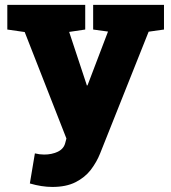

<svg xmlns="http://www.w3.org/2000/svg" viewBox="-20 -548 696 782"><path d="M193.4 213.4Q149.9 213.4 101.6 199.2L122.1 76.7Q141.1 81.5 159.7 81.5Q190.9 81.5 215.1 70.1Q239.3 58.6 245.6 34.7L250.5 16.1L80.6 -417.5L9.8 -427.7V-528.3H327.1V-427.7L261.7 -418L332.5 -204.1L333.5 -200.2H336.4L419.9 -419.4L359.4 -427.7V-528.3H647.9V-427.7L585.4 -418.9L387.7 77.1Q374 111.8 349.6 144Q325.7 174.8 287.6 194.1Q249.5 213.4 193.4 213.4Z"/></svg>

Font: Hanuman Black
Style: Regular
Weight: 900
Designer: Danh Hong
Version: Version 8.002; ttfautohint (v1.8.3)